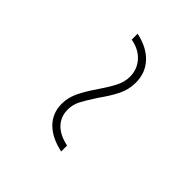

<svg xmlns="http://www.w3.org/2000/svg" viewBox="10 -545 460 460"><g transform="rotate(-45 240.0 -315.0)"><path d="M254 -324Q279 -307 296 -298.5Q313 -290 330 -290Q355 -290 373 -306Q391 -322 396 -350H416Q408 -312 385.5 -291Q363 -270 330 -270Q307 -270 286.5 -280Q266 -290 241 -308Q215 -325 200.5 -332.5Q186 -340 169 -340Q145 -340 129 -324.5Q113 -309 107 -280H87Q95 -318 116 -339Q137 -360 169 -360Q189 -360 208.5 -351Q228 -342 254 -324Z"/></g></svg>

Font: TypoPRO Montserrat Alternates
Style: Italic
Weight: 250
Italic angle: -11.3°
Designer: Julieta Ulanovsky
Foundry: Julieta Ulanovsky
Version: Version 6.001